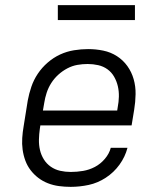

<svg xmlns="http://www.w3.org/2000/svg" viewBox="-20 -719 640 747"><path d="M255 8Q232 8 209.5 5Q187 2 166.5 -6Q146 -14 129 -27Q112 -40 99 -57Q86 -74 78.5 -94.5Q71 -115 68 -137Q65 -159 66.5 -182Q68 -205 72 -228L88 -328Q93 -355 102 -381.5Q111 -408 127 -432Q143 -456 165.5 -475.5Q188 -495 214 -507Q240 -519 268 -523.5Q296 -528 323 -528Q353 -528 382 -522Q411 -516 435 -500.5Q459 -485 475.5 -462Q492 -439 500 -411Q508 -383 507.5 -352.5Q507 -322 502 -292L492 -231H137L135 -218Q132 -197 131.5 -176Q131 -155 135.5 -135.5Q140 -116 150.5 -99Q161 -82 177.5 -70.5Q194 -59 214 -54.5Q234 -50 255 -50Q279 -50 303 -54Q327 -58 349 -69.5Q371 -81 388 -101Q405 -121 411 -144H476Q467 -109 445 -78.5Q423 -48 391.5 -27.5Q360 -7 325 0.5Q290 8 255 8ZM147 -289H436L438 -302Q442 -322 442.5 -343Q443 -364 438.5 -383.5Q434 -403 424 -420.5Q414 -438 398 -449.5Q382 -461 362 -465.5Q342 -470 321 -470Q301 -470 281 -466.5Q261 -463 242 -453Q223 -443 207 -428.5Q191 -414 179.5 -396Q168 -378 161.5 -358Q155 -338 152 -318ZM205 -641V-699H505V-641Z"/></svg>

Font: Iosevka Etoile Light Oblique
Style: Regular
Weight: 300
Italic angle: -9°
Designer: Belleve Invis
Foundry: Belleve Invis
Version: Version 15.5.2; ttfautohint (v1.8.4)